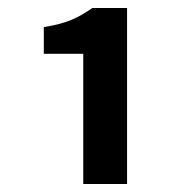

<svg xmlns="http://www.w3.org/2000/svg" viewBox="-20 -894 464 482"><path d="M90 -826V-759H189V-432H299V-874H212C176 -849 147 -835 90 -826Z"/></svg>

Font: Bithumb Trading Sans Bold
Style: Bold
Weight: 700
Designer: Ham Hyungwon
Foundry: Bithumb
Version: Version 0.500;FEAKit 1.0